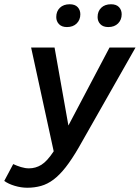

<svg xmlns="http://www.w3.org/2000/svg" viewBox="-85 -693 656 901"><path d="M43 188Q14 188 -16 179Q-46 170 -65 156L-23 77Q-6 85 13.5 91Q33 97 51 97Q82 97 109 80.5Q136 64 167 17L61 -470H171L236 -104L429 -470H551L284 0Q252 55 223.5 91.5Q195 128 166.5 149.5Q138 171 107.5 179.5Q77 188 43 188ZM423 -566Q399 -566 386 -579.5Q373 -593 373 -613Q373 -640 390 -656.5Q407 -673 436 -673Q461 -673 473.5 -659.5Q486 -646 486 -626Q486 -600 469 -583Q452 -566 423 -566ZM229 -566Q205 -566 192 -579.5Q179 -593 179 -613Q179 -640 196 -656.5Q213 -673 242 -673Q267 -673 279.5 -659.5Q292 -646 292 -626Q292 -600 275 -583Q258 -566 229 -566Z"/></svg>

Font: Celebes SemiBold
Style: Italic
Weight: 600
Italic angle: -10°
Designer: Anugrah Pasau
Foundry: Lafontype
Version: Version 1.000; ttfautohint (v1.8.4)